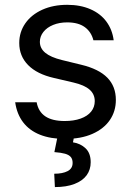

<svg xmlns="http://www.w3.org/2000/svg" viewBox="-20 -557 536 785"><path d="M254.8 -465.5Q222.7 -465.5 197.3 -455.1Q172 -444.8 157.5 -426.5Q143 -408.1 143 -386Q143 -359.5 165.1 -341.2Q187.2 -322.9 233.4 -311.5L312.8 -292.1Q384 -274.9 418.9 -239.3Q453.7 -203.7 453.7 -148.5Q453.7 -102.2 429.2 -66.3Q404.7 -30.4 357.9 -9.7Q311.1 11 245.9 11Q186.8 11 143.5 -6.2Q100.1 -23.5 74.6 -57Q49 -90.5 42.1 -138.8H129.8Q137.1 -100.1 165.6 -81.1Q194.1 -62.2 244.5 -62.2Q281.8 -62.2 309.7 -72.2Q337.7 -82.2 352.6 -100.7Q367.4 -119.1 367.4 -143.6Q367.4 -172 346.2 -190.6Q324.9 -209.3 280.4 -219.6L200.3 -238.3Q131.2 -254.1 95 -290.9Q58.7 -327.7 58.7 -381.2Q58.7 -426.1 83.6 -461.7Q108.4 -497.2 153 -517.3Q197.5 -537.3 254.8 -537.3Q308.7 -537.3 349.8 -519.3Q390.9 -501.4 415.1 -468.6Q439.2 -435.8 444.8 -392.3H361.9Q353.2 -426.8 326.7 -446.1Q300.1 -465.5 254.8 -465.5ZM283.8 -2.8 278.3 24.9Q309.4 29.7 330.1 49.6Q350.8 69.4 350.8 106.4Q350.8 136.7 334.3 159.5Q317.7 182.3 284.5 195.1Q251.4 207.9 204.4 207.9L201.7 153.3Q236.2 153.3 256.6 142.6Q276.9 131.9 276.9 109.1Q276.9 93.6 269.3 84.8Q261.7 76 245.9 71.5Q230 67 202.3 64.9L216.2 -2.8Z"/></svg>

Font: Pretendard Variable
Style: Regular
Weight: 400
Designer: Base glyphs from Inter by Rasmus Andersson; Hangul glyphs from Noto Sans CJK(Source Han Sans) by Jang Soo-young and Kang
Foundry: Kil Hyung-jin
Version: Version 1.100;FEAKit 1.0